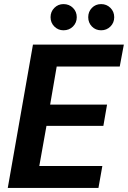

<svg xmlns="http://www.w3.org/2000/svg" viewBox="-20 -918 625 938"><path d="M18 0 141 -700H585L565 -593H257L225 -407H503L485 -303H207L172 -107H480L461 0ZM290 -770Q264 -770 245.5 -788.5Q227 -807 227 -834Q227 -861 245.5 -879.5Q264 -898 290 -898Q318 -898 336.5 -879.5Q355 -861 355 -834Q355 -807 336.5 -788.5Q318 -770 290 -770ZM474 -770Q447 -770 429 -788.5Q411 -807 411 -834Q411 -861 429 -879.5Q447 -898 474 -898Q501 -898 519.5 -879.5Q538 -861 538 -834Q538 -807 519.5 -788.5Q501 -770 474 -770Z"/></svg>

Font: DM Sans 28pt
Style: Bold Italic
Weight: 700
Italic angle: -10°
Version: Version 4.004;gftools[0.9.30]